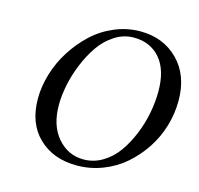

<svg xmlns="http://www.w3.org/2000/svg" viewBox="-99 -763 909 878"><g transform="rotate(15 355.5 -324.0)"><path d="M86.9 -240.2Q86.9 -297.9 105 -357.9Q123 -418 157 -471.2Q190.9 -524.4 236.1 -566.7Q281.2 -608.9 339.8 -633.5Q398.4 -658.2 460.9 -658.2Q570.3 -658.2 640.6 -587.2Q710.9 -516.1 710.9 -396Q710.9 -335.4 693.1 -275.6Q675.3 -215.8 641.4 -164.8Q607.4 -113.8 562.3 -74.5Q517.1 -35.2 458.5 -12.7Q399.9 9.8 336.9 9.8Q225.1 9.8 156 -56.9Q86.9 -123.5 86.9 -240.2ZM187 -236.8Q187 -139.6 236.6 -82.3Q286.1 -24.9 359.9 -24.9Q407.2 -24.9 449 -49.8Q490.7 -74.7 519.8 -115.5Q548.8 -156.2 569.8 -207.5Q590.8 -258.8 600.8 -311.8Q610.8 -364.7 610.8 -414.1Q610.8 -515.1 564.2 -569.1Q517.6 -623 439 -623Q392.1 -623 350.1 -596.4Q308.1 -569.8 279.1 -527.8Q250 -485.8 228.8 -434.1Q207.5 -382.3 197.3 -331.5Q187 -280.8 187 -236.8Z"/></g></svg>

Font: Common Serif News
Style: Italic
Weight: 450
Italic angle: -12°
Designer: Philipp H. Poll, Khaled Hosny
Foundry: Stefan Peev, Context Ltd.
Version: Version 1.026